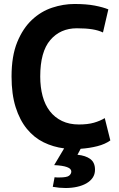

<svg xmlns="http://www.w3.org/2000/svg" viewBox="-20 -734 599 964"><path d="M534 -29Q508 -10 468.5 0Q429 10 385 13L369 43Q410 47 433.5 64.5Q457 82 457 118Q457 141 445.5 158Q434 175 414 186.5Q394 198 367 204Q340 210 309 210Q278 210 245 204L254 156Q261 157 267 157Q273 157 278 157Q316 157 327 148Q338 139 338 127Q338 99 252 95L302 11Q247 4 199 -19.5Q151 -43 115 -87Q79 -131 58.5 -196Q38 -261 38 -350Q38 -453 66.5 -522.5Q95 -592 140.5 -634.5Q186 -677 242 -695.5Q298 -714 354 -714Q414 -714 455.5 -706Q497 -698 524 -687L497 -571Q474 -582 442.5 -587Q411 -592 366 -592Q283 -592 232.5 -533Q182 -474 182 -350Q182 -296 194 -251.5Q206 -207 230.5 -175.5Q255 -144 291.5 -126.5Q328 -109 376 -109Q421 -109 452 -118Q483 -127 506 -141Z"/></svg>

Font: PT Sans
Style: Bold
Weight: 700
Version: Version 2.003W OFL; ttfautohint (v1.6)